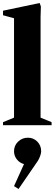

<svg xmlns="http://www.w3.org/2000/svg" viewBox="-32 -830 362 1273"><path d="M-12 0V-20L61 -50V-709L-12 -729V-759L231 -810L239 -787L237 -718V-50L310 -20V0ZM91 423 61 404 127 258Q98 250 79.5 226.5Q61 203 61 173Q61 135 88 109Q115 83 153 83Q190 83 215.5 109Q241 135 241 173Q241 186 234 205Q227 224 218 238Z"/></svg>

Font: Wittgenstein Black
Style: Regular
Weight: 900
Designer: Jörg Drees
Foundry: Jörg Drees
Version: Version 1.303; ttfautohint (v1.8.4.7-5d5b)